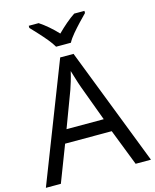

<svg xmlns="http://www.w3.org/2000/svg" viewBox="-136 -1035 911 1126"><g transform="rotate(-15 319.5 -472.0)"><path d="M545 0 459 -221H176L91 0H0L279 -717H360L638 0ZM352 -517Q349 -525 342 -546Q335 -567 328.5 -589.5Q322 -612 318 -624Q311 -593 302 -563.5Q293 -534 287 -517L206 -301H432ZM272 -784Q259 -807 237 -833.5Q215 -860 191 -886Q167 -912 149 -931V-944H209Q235 -927 263 -903Q291 -879 316 -852Q343 -879 371 -903Q399 -927 425 -944H487V-931Q468 -912 443.5 -886Q419 -860 396.5 -833.5Q374 -807 362 -784Z"/></g></svg>

Font: Noto Sans Coptic
Style: Regular
Weight: 400
Designer: Monotype Design Team, Denis Moyogo Jacquerye
Foundry: Monotype Imaging Inc.
Version: Version 2.002; ttfautohint (v1.8.4.7-5d5b)